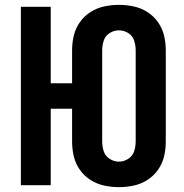

<svg xmlns="http://www.w3.org/2000/svg" viewBox="-20 -763 760 791"><path d="M470 8Q501 8 531 1.5Q561 -5 587 -21.5Q613 -38 631 -63.5Q649 -89 656 -119Q663 -149 663 -180V-556Q663 -586 656 -616Q649 -646 631 -671.5Q613 -697 587 -713.5Q561 -730 531 -736.5Q501 -743 470 -743Q439 -743 409 -736.5Q379 -730 353 -713.5Q327 -697 309 -671.5Q291 -646 284 -616Q277 -586 277 -556V-420H189V-735H66V0H189V-315H277V-180Q277 -149 284 -119Q291 -89 309 -63.5Q327 -38 353 -21.5Q379 -5 409 1.5Q439 8 470 8ZM470 -97Q450 -97 432 -108.5Q414 -120 407.5 -139.5Q401 -159 401 -180V-556Q401 -576 407.5 -596Q414 -616 432 -627Q450 -638 470 -638Q490 -638 508 -627Q526 -616 532.5 -596Q539 -576 539 -556V-180Q539 -159 532.5 -139.5Q526 -120 508 -108.5Q490 -97 470 -97Z"/></svg>

Font: Iosevka Sparkle
Style: Bold
Weight: 700
Designer: Belleve Invis
Foundry: Belleve Invis
Version: Version 4.5.0; ttfautohint (v1.8.3)